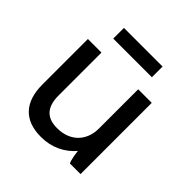

<svg xmlns="http://www.w3.org/2000/svg" viewBox="-185 -837 991 991"><g transform="rotate(45 310.5 -341.5)"><path d="M164 -614H446V-692H164ZM258 9H261C336 9 401 -23 445 -75C447 -52 453 -19 461 0H539V-520H440V-234C440 -140 377 -82 287 -82H284C206 -82 172 -127 172 -206V-520H73V-187C73 -61 136 9 258 9Z"/></g></svg>

Font: Fixel Display Medium
Style: Regular
Weight: 500
Designer: AlfaBravo + MacPaw
Foundry: Kyrylo Tkachov, Marchela Mozhyna, Serhii Makarenko, Maria Weinstein, Zakhar Kryvoshyya
Version: Version 1.211